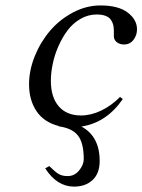

<svg xmlns="http://www.w3.org/2000/svg" viewBox="-20 -464 529 713"><path d="M147.9 161.1 163.1 152.8Q183.6 173.3 197 181.6Q210.4 189.9 231 189.9Q256.8 189.9 273.9 168.9Q291 147.9 291 127Q291 66.4 269.3 39.1Q247.6 11.7 196.8 4.9L198.2 3.9Q143.6 -9.8 115.7 -51Q87.9 -92.3 87.9 -150.9Q87.9 -202.6 109.1 -255.4Q130.4 -308.1 165.8 -349.6Q201.2 -391.1 250.7 -417.5Q300.3 -443.8 353 -443.8Q419.4 -443.8 454.1 -417.5Q488.8 -391.1 488.8 -355Q488.8 -333 475.6 -315.9Q462.4 -298.8 440.9 -298.8Q424.3 -298.8 413.6 -307.4Q402.8 -315.9 402.8 -330.1V-349.1Q402.8 -361.8 400.6 -371.1Q398.4 -380.4 392.1 -390.1Q385.7 -399.9 372.3 -405Q358.9 -410.2 338.9 -410.2Q307.1 -410.2 278.8 -393.8Q250.5 -377.4 231 -351.3Q211.4 -325.2 197 -292.5Q182.6 -259.8 175.8 -226.6Q168.9 -193.4 168.9 -164.1Q168.9 -103 198.2 -69.1Q227.5 -35.2 280.8 -35.2Q317.4 -35.2 355.5 -53.2Q393.6 -71.3 425.8 -104L436 -96.2Q375.5 -8.3 282.2 5.9Q350.1 42 350.1 133.8Q350.1 180.2 323.7 204.6Q297.4 229 254.9 229Q191.4 229 147.9 161.1Z"/></svg>

Font: Common Serif
Style: Italic
Weight: 400
Italic angle: -12°
Designer: Philipp H. Poll, Khaled Hosny
Foundry: Stefan Peev, Context Ltd.
Version: Version 1.026